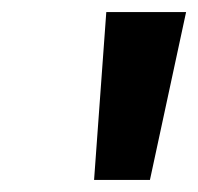

<svg xmlns="http://www.w3.org/2000/svg" viewBox="-20 -880 329 319"><path d="M156.6 -860 136.3 -581H229.1L289.2 -860Z"/></svg>

Font: Blink
Style: Obl
Weight: 400
Designer: Mew Too
Foundry: Cannot Into Space Fonts
Version: Version 001.000